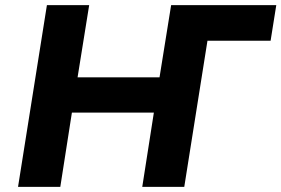

<svg xmlns="http://www.w3.org/2000/svg" viewBox="-20 -725 1092 745"><path d="M50 0 162 -705H326L281 -425H599L644 -705H1052L1030 -567H785L695 0H532L577 -288H259L214 0Z"/></svg>

Font: Nunito Sans 7pt ExtraBold
Style: Italic
Weight: 800
Italic angle: -9°
Designer: Vernon Adams
Foundry: Vernon Adams
Version: Version 3.101;gftools[0.9.27]